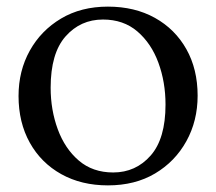

<svg xmlns="http://www.w3.org/2000/svg" viewBox="-20 -550 653 580"><path d="M306 10Q226 10 165 -24Q104 -58 70 -119Q36 -180 36 -260Q36 -336 70 -397Q104 -458 164.5 -494Q225 -530 306 -530Q387 -530 448 -496Q509 -462 543 -401.5Q577 -341 577 -261Q577 -185 543 -123.5Q509 -62 448.5 -26Q388 10 306 10ZM322 -29Q390 -29 435 -80Q480 -131 480 -234Q480 -302 458.5 -360.5Q437 -419 395 -455Q353 -491 291 -491Q223 -491 178 -440Q133 -389 133 -285Q133 -218 154.5 -159.5Q176 -101 218 -65Q260 -29 322 -29Z"/></svg>

Font: Hedvig Letters Serif 24pt 24pt
Style: Regular
Weight: 400
Version: Version 1.000